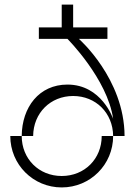

<svg xmlns="http://www.w3.org/2000/svg" viewBox="-20 -820 565 840"><path d="M475 -225H425C425 -125 350 -50 250 -50C150 -50 75 -125 75 -225H25C25 -100 125 0 250 0C375 0 475 -100 475 -225ZM75 -225H125C126 -326 201 -400 300 -400C399 -400 474 -326 475 -225H525C524 -476 325 -650 325 -650H450V-700H300V-800H250V-700H150V-650H275C275 -650 450 -475 475 -300C475 -300 425 -450 275 -450C151 -450 76 -351 75 -225Z"/></svg>

Font: LS-VG5000 Light Shifted
Style: Regular
Weight: 400
Designer: Justin Bihan, 2021
Foundry: Justin Bihan, 2021
Version: Version 1.000;Glyphs 3.1.2 (3151)